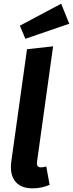

<svg xmlns="http://www.w3.org/2000/svg" viewBox="-20 -1009 397 1045"><path d="M313 -988.8 356.9 -879.9 118.2 -797.9 87.9 -869.1ZM269 -756.8 182.1 -132.8Q179.2 -113.8 184.3 -106Q189.5 -98.1 203.1 -98.1Q215.8 -98.1 231.9 -103L250 -2.9Q206.5 16.1 157.2 16.1Q92.8 16.1 62.3 -22.5Q31.7 -61 42 -133.8L127 -741.2Z"/></svg>

Font: FiraGO SemiBold
Style: Italic
Weight: 600
Italic angle: -8°
Designer: bBox Type GmbH
Foundry: bBox Type GmbH
Version: Version 1.001;PS 001.001;hotconv 1.0.88;makeotf.lib2.5.64775